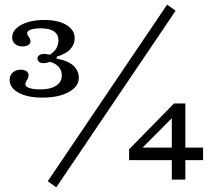

<svg xmlns="http://www.w3.org/2000/svg" viewBox="-20 -718 898 816"><path d="M159.5 -303.2Q97.2 -303.2 59.1 -323.9Q21 -344.7 21 -378.1Q21 -397.7 34.1 -409.8Q47.3 -421.9 68.1 -421.9Q83.1 -421.9 92.3 -415.7Q101.5 -409.4 101.5 -398.6Q101.5 -391.2 98.2 -384.3Q94.9 -377.3 91.2 -371.5Q87.6 -365.7 87.6 -360Q87.6 -349.7 105.2 -343.8Q122.8 -338 151.3 -338Q194.3 -338 218.5 -353.8Q242.7 -369.7 242.7 -397.3Q242.7 -418 229.9 -433.2Q217.1 -448.4 192.4 -455Q182.8 -451.9 175.9 -450.6Q168.9 -449.4 163.9 -449.4Q153.1 -449.4 146.1 -455Q139.2 -460.6 139.2 -468.7Q139.2 -477.6 146.9 -483.2Q154.7 -488.9 167 -488.9Q172.2 -488.9 178.3 -488.1Q184.4 -487.3 191.5 -485.7Q209.5 -496 219 -511.9Q228.4 -527.8 228.4 -546.9Q228.4 -571.4 209.6 -584.5Q190.7 -597.6 153.3 -597.6Q126.3 -597.6 110.8 -592.1Q95.3 -586.6 95.3 -576.3Q95.3 -571.4 99.1 -566.2Q102.8 -560.9 106.2 -555.2Q109.5 -549.5 109.5 -542.9Q109.5 -532.3 100 -526.5Q90.6 -520.7 75.6 -520.7Q55.8 -520.7 43.7 -531.3Q31.7 -541.9 31.7 -559.1Q31.7 -580.8 49.3 -597.4Q66.8 -613.9 97.8 -623.6Q128.9 -633.2 168 -633.2Q226.9 -633.2 262.1 -612.1Q297.4 -590.9 297.4 -555.3Q297.4 -530 279.7 -509.9Q262.1 -489.8 220.8 -476.9V-468.8Q270.8 -459.6 292.9 -437.9Q315.1 -416.2 315.1 -387.6Q315.1 -350.3 272.3 -326.8Q229.5 -303.2 159.5 -303.2ZM219.2 78.1 183 52.2 690.2 -698.2 726.4 -672.4ZM528.7 -37.4V-83.4L719.5 -278.2L739.2 -244.8L575.5 -80.2L564.3 -90.7H843.1V-37.4ZM710.1 45.2V-232.5L719.5 -278.2H767.7V45.2Z"/></svg>

Font: Playfair 5pt SemiExpanded Light
Style: Regular
Weight: 300
Width: 6
Designer: Claus Eggers Sørensen
Foundry: Claus Eggers Sørensen
Version: Version 2.203